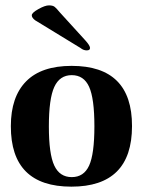

<svg xmlns="http://www.w3.org/2000/svg" viewBox="-20 -678 527 708"><path d="M180.2 -357.4Q160.2 -314 160.2 -211.9Q160.2 -109.9 180.2 -67.4Q200.2 -24.9 244.6 -24.9Q289.1 -24.9 308.6 -67.4Q328.1 -109.9 328.1 -212.4Q328.1 -314.9 308.6 -357.9Q289.1 -400.9 244.6 -400.9Q200.2 -400.9 180.2 -357.4ZM20 -212.9Q20 -320.8 76.2 -377.9Q132.3 -435.1 244.1 -435.1Q467.3 -435.1 466.8 -212.9Q466.8 10.3 243.2 10.3Q19.5 10.3 20 -212.9ZM200.2 -632.8 294.9 -528.8Q312 -509.8 312 -501Q312 -492.2 299.8 -492.2Q287.6 -492.2 276.9 -501L109.9 -603Q97.2 -612.3 97.2 -621.6Q97.2 -630.9 121.6 -644.5Q146 -658.2 160.6 -658.2Q175.3 -658.2 182.1 -652.3Q189 -646.5 200.2 -632.8Z"/></svg>

Font: Unna-Bold
Style: Bold
Weight: 700
Designer: Jorge de Buen U.
Foundry: Omnibus-Type
Version: Version 2.006;PS 002.006;hotconv 1.0.70;makeotf.lib2.5.58329